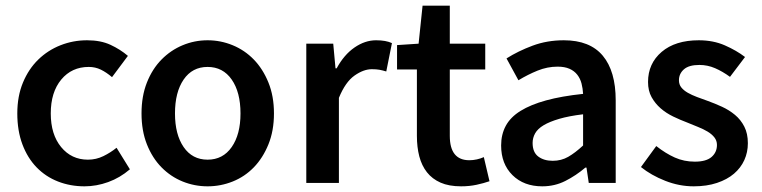

<svg xmlns="http://www.w3.org/2000/svg" viewBox="-20 -645 2687 677"><path d="M278 12Q228 12 184.5 -5Q141 -22 109 -55Q77 -88 59 -136Q41 -184 41 -245Q41 -306 61 -354Q81 -402 115 -435Q149 -468 193.5 -485.5Q238 -503 287 -503Q335 -503 369.5 -487Q404 -471 431 -448L375 -373Q355 -390 335.5 -399.5Q316 -409 293 -409Q233 -409 196 -364.5Q159 -320 159 -245Q159 -171 195.5 -126.5Q232 -82 290 -82Q319 -82 344.5 -94.5Q370 -107 391 -124L438 -48Q403 -18 361.5 -3Q320 12 278 12Z M712 12Q666 12 624 -5Q582 -22 549.5 -55Q517 -88 498 -136Q479 -184 479 -245Q479 -306 498 -354Q517 -402 549.5 -435Q582 -468 624 -485.5Q666 -503 712 -503Q758 -503 800.5 -485.5Q843 -468 875 -435Q907 -402 926.5 -354Q946 -306 946 -245Q946 -184 926.5 -136Q907 -88 875 -55Q843 -22 800.5 -5Q758 12 712 12ZM712 -82Q766 -82 797 -126.5Q828 -171 828 -245Q828 -320 797 -364.5Q766 -409 712 -409Q658 -409 627.5 -364.5Q597 -320 597 -245Q597 -171 627.5 -126.5Q658 -82 712 -82Z M1060 0V-491H1155L1163 -404H1167Q1193 -452 1230 -477.5Q1267 -503 1306 -503Q1341 -503 1362 -493L1342 -393Q1329 -397 1318 -399Q1307 -401 1291 -401Q1262 -401 1230 -378.5Q1198 -356 1175 -300V0Z M1606 12Q1563 12 1533.5 -1Q1504 -14 1485.5 -37.5Q1467 -61 1458.5 -93.5Q1450 -126 1450 -166V-400H1380V-486L1456 -491L1470 -625H1566V-491H1691V-400H1566V-166Q1566 -80 1635 -80Q1648 -80 1661.5 -83Q1675 -86 1686 -91L1706 -6Q1686 1 1660.5 6.5Q1635 12 1606 12Z M1892 12Q1827 12 1787 -27.5Q1747 -67 1747 -132Q1747 -171 1763.5 -201.5Q1780 -232 1815.5 -254Q1851 -276 1905.5 -291Q1960 -306 2036 -314Q2035 -333 2030.5 -350.5Q2026 -368 2015.5 -381.5Q2005 -395 1988 -402.5Q1971 -410 1946 -410Q1910 -410 1875.5 -396Q1841 -382 1808 -362L1766 -439Q1807 -465 1858 -484Q1909 -503 1968 -503Q2060 -503 2105.5 -448.5Q2151 -394 2151 -291V0H2056L2048 -54H2044Q2011 -26 1973.5 -7Q1936 12 1892 12ZM1929 -78Q1959 -78 1983.5 -92Q2008 -106 2036 -132V-242Q1986 -236 1952 -226Q1918 -216 1897 -203.5Q1876 -191 1867 -175Q1858 -159 1858 -141Q1858 -108 1878 -93Q1898 -78 1929 -78Z M2426 12Q2375 12 2325.5 -7.5Q2276 -27 2240 -56L2294 -130Q2327 -104 2359.5 -89.5Q2392 -75 2430 -75Q2470 -75 2489 -91.5Q2508 -108 2508 -134Q2508 -149 2499 -160.5Q2490 -172 2475 -181Q2460 -190 2441 -197.5Q2422 -205 2403 -213Q2379 -222 2354 -234Q2329 -246 2309.5 -263Q2290 -280 2277.5 -302.5Q2265 -325 2265 -356Q2265 -421 2313 -462Q2361 -503 2444 -503Q2495 -503 2536 -485Q2577 -467 2607 -444L2554 -374Q2528 -393 2501.5 -404.5Q2475 -416 2446 -416Q2409 -416 2391.5 -400.5Q2374 -385 2374 -362Q2374 -347 2382.5 -336.5Q2391 -326 2405 -318Q2419 -310 2437.5 -303Q2456 -296 2476 -289Q2501 -280 2526 -268.5Q2551 -257 2571.5 -240Q2592 -223 2604.5 -198.5Q2617 -174 2617 -140Q2617 -108 2604.5 -80.5Q2592 -53 2568 -32.5Q2544 -12 2508 0Q2472 12 2426 12Z"/></svg>

Font: TT Toshiba Sans Medium
Style: Regular
Weight: 500
Designer: Paul D. Hunt
Foundry: Toshiba Corporation
Version: Version 2.020;PS 2.000;hotconv 1.0.86;makeotf.lib2.5.63406